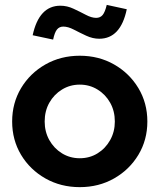

<svg xmlns="http://www.w3.org/2000/svg" viewBox="-20 -760 656 790"><path d="M308.2 10Q230 10 166.8 -25.8Q103.5 -61.7 66.7 -122.9Q30 -184.2 30 -260.1Q30 -335.9 66.7 -397.4Q103.5 -458.8 166.8 -494.8Q230 -530.7 308.2 -530.7Q386.4 -530.7 449.4 -494.8Q512.4 -458.9 549.4 -397.5Q586.3 -336.1 586.3 -260.1Q586.3 -184.2 549.4 -122.9Q512.4 -61.6 449.4 -25.8Q386.4 10 308.2 10ZM308.2 -108.9Q349.1 -108.9 381.6 -129.2Q414.2 -149.4 433.3 -183.7Q452.5 -218 452.5 -260Q452.5 -302.9 433.4 -337.1Q414.3 -371.3 381.4 -391.5Q348.6 -411.8 308.2 -411.8Q267.9 -411.8 235 -391.5Q202.1 -371.3 182.9 -337.2Q163.8 -303.1 163.8 -260Q163.8 -218 182.9 -183.7Q202.1 -149.5 234.9 -129.2Q267.8 -108.9 308.2 -108.9ZM198.6 -597.1 114.4 -615Q140.7 -736.5 228.4 -736.5Q256.2 -736.5 282.7 -724Q309.3 -711.6 333 -699.1Q356.7 -686.5 375.6 -686.5Q392.6 -686.5 402.4 -698.4Q412.2 -710.3 419.2 -739.9L501.6 -722Q476.3 -600.6 388.3 -600.6Q361.6 -600.6 334.7 -613.1Q307.7 -625.7 283.9 -638.1Q260 -650.6 240.5 -650.6Q223.9 -650.6 214.2 -638.3Q204.6 -626 198.6 -597.1Z"/></svg>

Font: Red Hat Display VF
Style: Regular
Weight: 300
Designer: Pentagram, MCKL
Foundry: Pentagram, MCKL
Version: Version 1.023